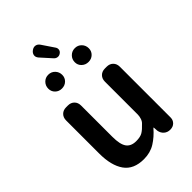

<svg xmlns="http://www.w3.org/2000/svg" viewBox="-281 -1068 1190 1190"><g transform="rotate(-45 314.5 -473.0)"><path d="M248 14Q158 14 117 -44Q76 -102 76 -207V-497Q76 -523 92 -539Q108 -555 134 -555H149Q175 -555 191 -539Q207 -523 207 -497V-223Q207 -156 227.5 -127.5Q248 -99 293 -99Q329 -99 349 -111Q369 -123 394 -150Q405 -160 410.5 -177Q416 -194 416 -209V-497Q416 -523 432 -539Q448 -555 474 -555H489Q515 -555 531 -539Q547 -523 547 -497V-53Q547 -30 532 -15Q517 0 492 0Q468 0 451.5 -14.5Q435 -29 431 -52L429 -82H426Q389 -39 346.5 -12.5Q304 14 248 14ZM198 -655Q172 -655 154.5 -672Q137 -689 137 -714Q137 -740 154.5 -758Q172 -776 198 -776Q224 -776 241.5 -758Q259 -740 259 -714Q259 -689 241.5 -672Q224 -655 198 -655ZM339 -817Q328 -810 315.5 -812Q303 -814 294 -824L231 -894Q218 -909 221 -925Q224 -941 240 -952Q256 -963 272 -959Q288 -955 298 -938L350 -861Q357 -850 354.5 -837.5Q352 -825 339 -817ZM431 -655Q405 -655 387 -672Q369 -689 369 -714Q369 -740 387 -758Q405 -776 431 -776Q457 -776 474.5 -758Q492 -740 492 -714Q492 -689 474.5 -672Q457 -655 431 -655Z"/></g></svg>

Font: Chiron GoRound TC SB
Style: Regular
Weight: 500
Designer: Ryoko NISHIZUKA 西塚涼子 (kana, bopomofo & ideographs); Paul D. Hunt (Latin, Greek & Cyrillic); Sandoll Communications 산돌커뮤니
Foundry: Adobe
Version: Version 1.000;hotconv 1.1.1;makeotfexe 2.6.0